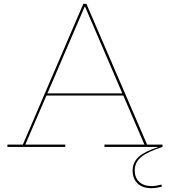

<svg xmlns="http://www.w3.org/2000/svg" viewBox="-20 -772 893 1009"><path d="M688 124Q688 161 711.5 183.5Q735 206 777 206Q798 206 828 198L831 209Q799 217 776 217Q729 217 703 192Q677 167 677 125Q677 80 710.5 51Q744 22 812 1V0H529V-12H739L628 -270H224L113 -12H323V0H19V-12H100L418 -752H434L753 -12H834V0Q756 25 722 53Q688 81 688 124ZM623 -281 427 -737H425L229 -281Z"/></svg>

Font: Hepta Slab Thin
Style: Regular
Weight: 250
Designer: Michael LaGattuta
Foundry: Michael LaGattuta
Version: Version 1.100; ttfautohint (v1.8) -l 8 -r 50 -G 200 -x 14 -D